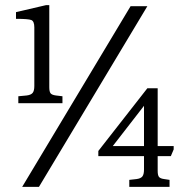

<svg xmlns="http://www.w3.org/2000/svg" viewBox="-20 -724 728 744"><path d="M51 -324V-351L83 -354Q100 -356 106.5 -364Q113 -372 113 -391V-618Q113 -642 101 -646.5Q89 -651 42 -651V-677L158 -704H171V-386Q171 -369 176 -362.5Q181 -356 197 -354L222 -351V-324ZM66 0 486 -700H551L131 0ZM481 0V-27L508 -30Q525 -32 531.5 -40Q538 -48 538 -67V-119H361V-139L551 -382H591V-158H653V-145L642 -119H591V-62Q591 -45 596 -38.5Q601 -32 617 -30L637 -27V0ZM417 -158H538V-314Z"/></svg>

Font: Hedvig Letters Serif 12pt
Style: Regular
Weight: 400
Designer: Alexander Örn & Tor Weibull
Foundry: Kanon Foundry
Version: Version 1.000; ttfautohint (v1.8.4.7-5d5b)